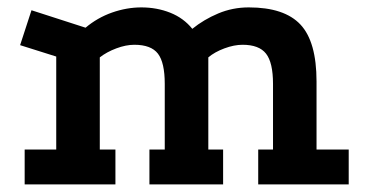

<svg xmlns="http://www.w3.org/2000/svg" viewBox="-20 -486 964 506"><path d="M45 0V-92H128.2V-337L33 -367L63 -459L205.5 -413Q236.5 -439.2 275.2 -452.9Q314 -466.5 352.5 -466.5Q393.5 -466.5 428.9 -452.4Q464.2 -438.2 486.8 -410Q517 -434.5 555 -450.5Q593 -466.5 635.5 -466.5Q729.5 -466.5 771.9 -421.2Q814.2 -376 814.2 -271.2V-92H899V0H660.5V-92H699.5V-265Q699.5 -321.2 681.1 -344.6Q662.8 -368 619.2 -368Q597 -368 571.4 -358.5Q545.8 -349 529 -334.8V-92H568V0H373.8V-92H414.2V-265Q414.2 -321.2 396.2 -344.6Q378.2 -368 334 -368Q311.8 -368 286.5 -358.5Q261.2 -349 243 -334.8V-92H284.2V0Z"/></svg>

Font: Podkova VF Beta
Style: Regular
Weight: 400
Designer: Ilya Yudin
Foundry: Cyreal (www.cyreal.org)
Version: Version 2.100